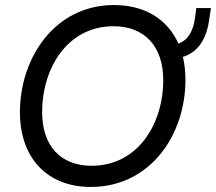

<svg xmlns="http://www.w3.org/2000/svg" viewBox="-20 -729 856 761"><path d="M340 12C574 12 715 -192 715 -413C715 -445.5 711.5 -475.5 705 -503.5C766.5 -522.5 798.5 -576.5 809 -650L816 -697H758L753 -659C746 -605 724.5 -569 687 -556.5C644 -652.5 554.5 -709 432 -709C198 -709 59 -501 59 -284C59 -104 166 12 340 12ZM147 -285C147 -457 246 -625 430 -625C554 -625 627 -544 627 -412C627 -237 526 -72 343 -72C219 -72 147 -152 147 -285Z"/></svg>

Font: HK Grotesk
Style: Italic
Weight: 400
Italic angle: -16°
Designer: Alfredo Marco Pradil
Foundry: Hanken Design Co.
Version: Version 3.001;FEAKit 1.0